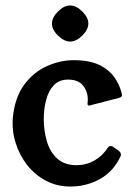

<svg xmlns="http://www.w3.org/2000/svg" viewBox="-20 -671 492 702"><path d="M415 -119Q422 -113 422 -107Q422 -106 422 -104Q422 -102 421 -100Q395 -44 345.5 -16.5Q296 11 237 11Q188 11 147.5 -10.5Q107 -32 79 -68Q51 -104 37 -149Q23 -194 27 -241Q34 -314 68 -360.5Q102 -407 151 -429Q200 -451 249 -451Q307 -451 343 -433.5Q379 -416 398.5 -388Q418 -360 425 -329Q426 -326 426 -323Q426 -316 415 -313L314 -287Q310 -285 306 -285Q300 -285 300 -291Q300 -295 300.5 -298.5Q301 -302 301 -308Q301 -336 283.5 -358Q266 -380 229 -380Q196 -380 176.5 -359Q157 -338 148.5 -305Q140 -272 140 -236Q140 -193 151.5 -154Q163 -115 189.5 -91Q216 -67 260 -67Q295 -67 325 -84Q355 -101 374 -131Q378 -137 385 -137Q388 -137 392 -135ZM236 -651Q259 -651 281 -629Q303 -607 303 -585Q303 -563 281 -541Q259 -519 236 -519Q215 -519 192 -541Q170 -562 170 -585Q170 -607 192 -629Q214 -651 236 -651Z"/></svg>

Font: Young Serif
Style: Regular
Weight: 400
Designer: Bastien Sozeau
Foundry: NBR — Bastien Sozeau
Version: Version 3.004; ttfautohint (v1.8.4.7-5d5b);gftools[0.9.33]